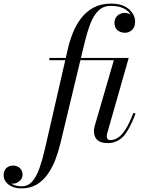

<svg xmlns="http://www.w3.org/2000/svg" viewBox="-205 -780 794 1060"><path d="M-87 260Q-117.5 260 -139.5 249.8Q-161.5 239.5 -173.2 223.2Q-185 207 -185 188.5Q-185 161.5 -169.8 147.8Q-154.5 134 -131.5 134Q-119 134 -107.2 139.8Q-95.5 145.5 -88 157Q-80.5 168.5 -80.5 186Q-80.5 198.5 -88 209.5Q-95.5 220.5 -108 227.2Q-120.5 234 -134.5 234Q-145.5 234 -157 230Q-168.5 226 -176.2 216Q-184 206 -184 188.5H-172.5Q-172.5 204 -161.2 217.8Q-150 231.5 -130.5 240Q-111 248.5 -85.5 248.5Q-50 248.5 -26.5 221.2Q-3 194 13.5 146.8Q30 99.5 43.5 40L170 -511.5Q180.5 -558 198.8 -602.2Q217 -646.5 245 -682Q273 -717.5 313 -738.8Q353 -760 407.5 -760Q443.5 -760 469 -750.8Q494.5 -741.5 510.2 -726.5Q526 -711.5 533.5 -694.2Q541 -677 541 -661Q541 -630.5 524.2 -614.8Q507.5 -599 484.5 -599Q472 -599 458.8 -604.2Q445.5 -609.5 436.2 -621.5Q427 -633.5 427 -653.5Q427 -671 435.2 -683.5Q443.5 -696 456.5 -702.5Q469.5 -709 483.5 -709Q494.5 -709 507.8 -704.2Q521 -699.5 530.5 -689Q540 -678.5 540 -661H528.5Q528.5 -680.5 516.2 -700.5Q504 -720.5 477 -734Q450 -747.5 407 -747.5Q364.5 -747.5 337.5 -720.5Q310.5 -693.5 293 -646.8Q275.5 -600 261 -540L128.5 11.5Q117.5 57.5 100.5 101.8Q83.5 146 58.2 181.8Q33 217.5 -2.5 238.8Q-38 260 -87 260ZM389.5 10Q350.5 10 332 -7.2Q313.5 -24.5 313.5 -58Q313.5 -62 314.8 -70.5Q316 -79 318 -85L423.5 -447.5H67.5V-460H505.5L387 -44.5Q384.5 -34.5 384.5 -26.5Q384.5 -18.5 389.2 -12.5Q394 -6.5 403.5 -6.5Q426.5 -6.5 447.8 -20.8Q469 -35 489.5 -68Q510 -101 531.5 -157L543.5 -153Q509.5 -63 475.2 -26.5Q441 10 389.5 10Z"/></svg>

Font: Bodoni Moda 18pt
Style: Italic
Weight: 400
Italic angle: -13°
Designer: Owen Earl
Foundry: indestructible type
Version: Version 2.005